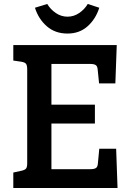

<svg xmlns="http://www.w3.org/2000/svg" viewBox="-20 -947 652 967"><path d="M572 0H47V-78L88 -87Q106 -91 111.5 -98.5Q117 -106 117 -125V-596Q117 -617 111.5 -625Q106 -633 88 -636L47 -642V-720H568L561 -527H479L472 -596Q471 -613 462.5 -619Q454 -625 434 -625H239V-420H458V-325H239V-95H435Q455 -95 463.5 -101Q472 -107 473 -124L480 -198H565ZM156 -908 218 -927Q234 -900 261 -881.5Q288 -863 320 -863Q352 -863 379 -881.5Q406 -900 422 -927L480 -908Q462 -851 421 -814.5Q380 -778 320 -778Q258 -778 216 -814.5Q174 -851 156 -908Z"/></svg>

Font: Enriqueta SemiBold
Style: Regular
Weight: 600
Designer: Viviana Monsalve, Gustavo Ibarra
Foundry: 72Puntos
Version: Version 2.000